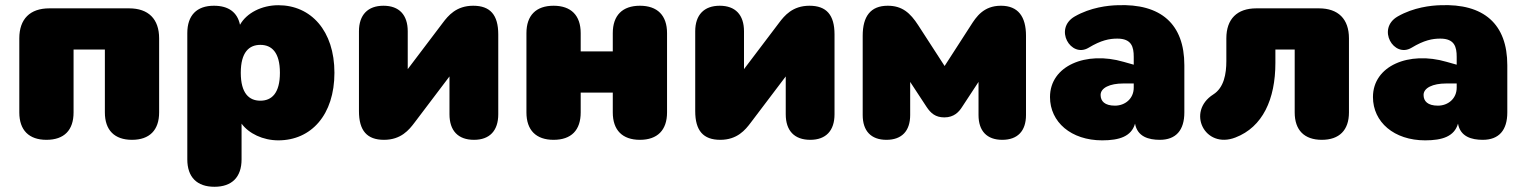

<svg xmlns="http://www.w3.org/2000/svg" viewBox="-20 -526 5844 736"><path d="M158 10C226 10 262 -27 262 -95V-336H382V-95C382 -27 419 10 486 10C553 10 590 -27 590 -95V-379C590 -453 549 -494 475 -494H169C95 -494 54 -453 54 -379V-95C54 -27 91 10 158 10Z M802 190C869 190 906 153 906 85V-52C934 -14 988 12 1047 12C1173 12 1262 -86 1262 -247C1262 -408 1172 -506 1047 -506C983 -506 925 -476 900 -431C890 -479 856 -504 800 -504C734 -504 698 -467 698 -399V85C698 153 735 190 802 190ZM978 -140C935 -140 903 -168 903 -247C903 -326 935 -354 978 -354C1021 -354 1053 -326 1053 -247C1053 -168 1021 -140 978 -140Z M1452 10C1517 10 1548 -28 1569 -56L1703 -233V-88C1703 -25 1736 10 1797 10C1857 10 1890 -25 1890 -88V-394C1890 -469 1859 -504 1794 -504C1729 -504 1698 -466 1677 -438L1543 -261V-406C1543 -469 1510 -504 1450 -504C1390 -504 1356 -469 1356 -406V-100C1356 -25 1387 10 1452 10Z M2102 10C2170 10 2206 -27 2206 -95V-171H2329V-95C2329 -27 2366 10 2433 10C2500 10 2537 -27 2537 -95V-399C2537 -467 2500 -504 2433 -504C2366 -504 2329 -467 2329 -399V-329H2206V-399C2206 -467 2169 -504 2102 -504C2035 -504 1998 -467 1998 -399V-95C1998 -27 2035 10 2102 10Z M2741 10C2806 10 2837 -28 2858 -56L2992 -233V-88C2992 -25 3025 10 3086 10C3146 10 3179 -25 3179 -88V-394C3179 -469 3148 -504 3083 -504C3018 -504 2987 -466 2966 -438L2832 -261V-406C2832 -469 2799 -504 2739 -504C2679 -504 2645 -469 2645 -406V-100C2645 -25 2676 10 2741 10Z M3378 10C3437 10 3469 -24 3469 -85V-212L3532 -116C3548 -92 3566 -76 3600 -76C3637 -76 3656 -97 3668 -116L3731 -212V-85C3731 -24 3763 10 3822 10C3881 10 3913 -24 3913 -85V-389C3913 -462 3883 -504 3817 -504C3750 -504 3722 -461 3701 -428L3601 -273L3500 -429C3469 -477 3438 -504 3383 -504C3317 -504 3287 -463 3287 -389V-85C3287 -24 3319 10 3378 10Z M4205 12C4271 12 4317 -3 4331 -52C4340 -2 4383 10 4426 10C4488 10 4520 -27 4520 -95V-276C4520 -434 4430 -513 4263 -506C4228 -505 4161 -498 4100 -463C4018 -416 4085 -302 4153 -343C4201 -372 4233 -378 4263 -378C4318 -378 4326 -346 4326 -308V-278L4287 -289C4143 -331 4005 -274 4005 -154C4005 -58 4086 12 4205 12ZM4199 -162C4199 -189 4234 -206 4286 -206H4326V-190C4326 -148 4293 -121 4254 -121C4215 -121 4199 -138 4199 -162Z M5047 10C5114 10 5151 -27 5151 -95V-379C5151 -453 5110 -494 5036 -494H4796C4722 -494 4681 -453 4681 -379V-292C4681 -243 4672 -190 4631 -164C4527 -98 4598 47 4716 1C4820 -39 4869 -145 4869 -285V-336H4943V-95C4943 -27 4980 10 5047 10Z M5443 12C5509 12 5555 -3 5569 -52C5578 -2 5621 10 5664 10C5726 10 5758 -27 5758 -95V-276C5758 -434 5668 -513 5501 -506C5466 -505 5399 -498 5338 -463C5256 -416 5323 -302 5391 -343C5439 -372 5471 -378 5501 -378C5556 -378 5564 -346 5564 -308V-278L5525 -289C5381 -331 5243 -274 5243 -154C5243 -58 5324 12 5443 12ZM5437 -162C5437 -189 5472 -206 5524 -206H5564V-190C5564 -148 5531 -121 5492 -121C5453 -121 5437 -138 5437 -162Z"/></svg>

Font: SN Pro Black
Style: Regular
Weight: 900
Designer: Tobias Whetton
Foundry: Supernotes
Version: Version 1.001;Glyphs 3.2 (3249)